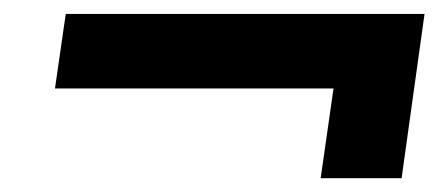

<svg xmlns="http://www.w3.org/2000/svg" viewBox="-20 -340 635 278"><path d="M594.7 -319.8 561.5 -82H444.3L462.9 -211.9H59.6L75.2 -319.8Z"/></svg>

Font: Fivo Sans
Style: Italic
Weight: 700
Designer: Alexander Slobzheninov
Foundry: Alexander Slobzheninov
Version: 1.0